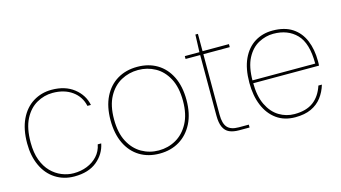

<svg xmlns="http://www.w3.org/2000/svg" viewBox="-75 -893 2071 1167"><g transform="rotate(-15 960.5 -309.5)"><path d="M272 12Q205 12 153 -21.5Q101 -55 73 -116Q45 -177 45 -256Q45 -345 74.5 -407Q104 -469 156 -501Q208 -533 272 -533Q357 -533 412 -490Q467 -447 480 -382H458Q445 -442 396 -477.5Q347 -513 273 -513Q220 -513 172.5 -486Q125 -459 96 -402.5Q67 -346 67 -256Q67 -191 84.5 -144.5Q102 -98 131.5 -68Q161 -38 198 -23Q235 -8 273 -8Q318 -8 357 -23.5Q396 -39 423 -68.5Q450 -98 458 -140H480Q467 -75 414 -31.5Q361 12 272 12Z M808 12Q737 12 683.5 -20.5Q630 -53 600.5 -114.5Q571 -176 571 -261Q571 -347 601.5 -408Q632 -469 686 -501Q740 -533 811 -533Q882 -533 935.5 -501Q989 -469 1019 -408Q1049 -347 1049 -261Q1049 -175 1018 -114Q987 -53 933 -20.5Q879 12 808 12ZM808 -8Q867 -8 916.5 -36Q966 -64 996.5 -120.5Q1027 -177 1027 -261Q1027 -347 997 -403Q967 -459 918 -486Q869 -513 811 -513Q753 -513 703.5 -486Q654 -459 623.5 -403Q593 -347 593 -261Q593 -176 622.5 -120Q652 -64 701 -36Q750 -8 808 -8Z M1310 0Q1274 0 1249.5 -11Q1225 -22 1212.5 -49Q1200 -76 1200 -122V-503H1108V-521H1200L1204 -631H1220V-522H1386V-503H1220V-122Q1220 -67 1241.5 -42.5Q1263 -18 1313 -18H1376V0Z M1662 12Q1593 12 1544.5 -23Q1496 -58 1470.5 -119.5Q1445 -181 1445 -262Q1445 -352 1473 -412Q1501 -472 1550 -502.5Q1599 -533 1662 -533Q1738 -533 1786.5 -501Q1835 -469 1858.5 -412.5Q1882 -356 1882 -283Q1882 -275 1882 -269Q1882 -263 1881 -254H1456V-272H1862Q1862 -401 1807.5 -457Q1753 -513 1662 -513Q1614 -513 1569 -489Q1524 -465 1495.5 -411Q1467 -357 1467 -267V-258Q1467 -173 1494 -117.5Q1521 -62 1565.5 -35Q1610 -8 1662 -8Q1736 -8 1780.5 -41Q1825 -74 1846 -138H1868Q1855 -94 1829 -60Q1803 -26 1762 -7Q1721 12 1662 12Z"/></g></svg>

Font: DM Sans 10pt Thin
Style: Regular
Weight: 250
Version: Version 4.004;gftools[0.9.30]